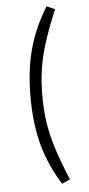

<svg xmlns="http://www.w3.org/2000/svg" viewBox="-59 -807 435 938"><g transform="rotate(-5 158.5 -338.0)"><path d="M246.6 -755.9Q209 -666 187.3 -597.2Q165.5 -528.3 156.7 -467.3Q147.9 -406.2 147.9 -338.9Q147.9 -271.5 156.7 -210.2Q165.5 -148.9 187.3 -80.3Q209 -11.7 246.6 78.6L207 96.7Q146 0.5 117.9 -104Q89.8 -208.5 89.8 -338.9Q89.8 -468.8 117.9 -572.8Q146 -676.8 207 -773.4Z"/></g></svg>

Font: Pinar-DS3-FD Regular
Style: Regular
Weight: 400
Designer: Amin Abedi
Version: Version 3.000